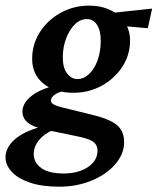

<svg xmlns="http://www.w3.org/2000/svg" viewBox="-61 -455 572 697"><path d="M154.3 222.7Q89.8 222.7 46.4 207.5Q2.9 192.4 -19 168Q-41 143.6 -41 116.2Q-41 82 -9.3 52.7Q22.5 23.4 87.9 4.9L133.8 15.6Q98.6 31.2 80.1 54.2Q61.5 77.1 61.5 104.5Q61.5 134.8 88.4 154.8Q115.2 174.8 170.9 174.8Q206.1 174.8 233.9 164.1Q261.7 153.3 277.3 134.8Q293 116.2 293 92.8Q293 70.3 275.9 58.6Q258.8 46.9 210.9 38.1L107.4 16.6L97.7 12.7Q60.5 6.8 40.5 -9.3Q20.5 -25.4 20.5 -49.8Q20.5 -81.1 54.2 -107.4Q87.9 -133.8 152.3 -147.5L170.9 -124Q151.4 -121.1 137.7 -111.3Q124 -101.6 124 -89.8Q124 -82 131.8 -77.1Q139.6 -72.3 155.3 -67.4L266.6 -40Q334 -24.4 361.8 -2.4Q389.6 19.5 389.6 61.5Q389.6 103.5 357.9 140.6Q326.2 177.7 272.5 200.2Q218.8 222.7 154.3 222.7ZM206.1 -118.2Q137.7 -118.2 96.7 -151.4Q55.7 -184.6 55.7 -241.2Q55.7 -293.9 83.5 -337.9Q111.3 -381.8 158.7 -408.2Q206.1 -434.6 262.7 -434.6Q306.6 -434.6 340.3 -418Q374 -401.4 392.6 -373Q411.1 -344.7 411.1 -307.6Q411.1 -255.9 383.3 -212.9Q355.5 -169.9 308.6 -144Q261.7 -118.2 206.1 -118.2ZM219.7 -168Q243.2 -168 262.7 -186.5Q282.2 -205.1 293.5 -236.8Q304.7 -268.6 304.7 -307.6Q304.7 -344.7 291 -365.2Q277.3 -385.7 254.9 -385.7Q230.5 -385.7 210.9 -366.7Q191.4 -347.7 179.2 -315.9Q167 -284.2 167 -246.1Q167 -209 182.6 -188.5Q198.2 -168 219.7 -168ZM475.6 -352.5 356.4 -363.3 327.1 -406.2 491.2 -423.8Z"/></svg>

Font: Crimson Pro ExtraLight SemiBold
Style: Italic
Weight: 600
Italic angle: -12°
Version: Version 1.002